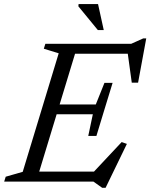

<svg xmlns="http://www.w3.org/2000/svg" viewBox="-38 -891 737 942"><path d="M250 -629.5 177 -652 184.5 -676H345L139.5 0H-17.5L-10 -24L73.5 -48ZM587 -641.5 608 -627.5H280L296 -676H605.5L664.5 -702.5H679.5L639.5 -485.5H608.5ZM463.5 30.5 420.5 0H89.5L105.5 -49H452.5L409.5 -34.5L559 -194L584.5 -185L480 30.5ZM435 -224H395L417.5 -330.5H190.5L205 -378.5H432L474.5 -484.5H514.5L474.5 -354ZM471 -743.5H442L346.5 -860L347.5 -871H443Z"/></svg>

Font: Newsreader 16pt 16pt
Style: Italic
Weight: 400
Italic angle: -17°
Version: Version 1.003